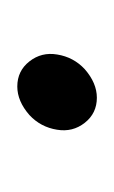

<svg xmlns="http://www.w3.org/2000/svg" viewBox="25 -143 132 222"><g transform="rotate(-90 91.0 -32.0)"><path d="M139 -32Q142 -50 131 -64Q120 -78 102 -78Q85 -78 69 -64Q55 -51 52 -32Q49 -14 60 0Q71 14 89 14Q106 14 122 0Q136 -13 139 -32Z"/></g></svg>

Font: Unageo
Style: Light-Italic
Weight: 300
Designer: Richard Sepsi
Foundry: Richard Sepsi
Version: Version 2.000